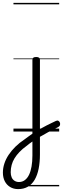

<svg xmlns="http://www.w3.org/2000/svg" viewBox="-93 -909 436 1327"><path d="M166 -7Q182 -16 198.5 -25.5Q215 -35 231 -43Q247 -51 262.5 -58.5Q278 -66 293 -73Q303 -78 310.5 -74Q318 -70 321 -61.5Q324 -53 321.5 -44.5Q319 -36 308 -30Q292 -22 274.5 -13.5Q257 -5 239 5Q221 15 203 25.5Q185 36 166 46ZM32 398Q1 398 -23 383.5Q-47 369 -60 343.5Q-73 318 -73 284Q-73 253 -63 222Q-53 191 -33.5 161.5Q-14 132 14 104.5Q42 77 77 54Q90 44 103.5 34.5Q117 25 131 15V-496Q131 -506 137.5 -510.5Q144 -515 157 -515Q170 -515 176.5 -510.5Q183 -506 183 -496V158Q183 213 174 257.5Q165 302 146.5 333.5Q128 365 99.5 381.5Q71 398 32 398ZM38 349Q61 349 78.5 336Q96 323 107.5 299.5Q119 276 125 242Q131 208 131 166V69Q120 76 110 84Q100 92 90 100Q62 120 41.5 141.5Q21 163 7.5 185Q-6 207 -12.5 231.5Q-19 256 -19 281Q-19 301 -12.5 316.5Q-6 332 7.5 340.5Q21 349 38 349ZM0 369H316V379H0ZM0 -20H316V0H0ZM0 -505H316V-500H0ZM0 -889H316V-879H0Z"/></svg>

Font: Playwrite HR Lijeva Guides
Style: Regular
Weight: 400
Designer: Veronika Burian, José Scaglione
Foundry: TypeTogether
Version: Version 1.003